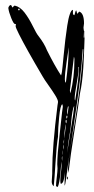

<svg xmlns="http://www.w3.org/2000/svg" viewBox="-20 -706 374 761"><path d="M224 -66Q223 -63 219.5 -21.5Q216 20 209 35Q206 34 202 32Q202 20 205 -3.5Q208 -27 208 -39Q208 -41 207.5 -46.5Q207 -52 207 -55Q207 -91 215.5 -165.5Q224 -240 226 -261Q229 -282 229 -283Q229 -287 227 -293Q219 -289 214.5 -242Q210 -195 210 -171V-165Q204 -128 200 -61.5Q196 5 193 32Q185 26 185 14Q185 9 186 -1.5Q187 -12 187 -17V-29Q187 -123 208 -289Q208 -290 209 -295Q210 -300 210 -302Q210 -310 199 -328Q188 -346 171.5 -369Q155 -392 149 -403Q83 -515 55 -571Q42 -597 42 -602Q42 -604 42.5 -607Q43 -610 43 -611H39Q34 -611 24.5 -634.5Q15 -658 13 -674Q13 -677 16 -681.5Q19 -686 22 -686H24Q25 -685 26.5 -681.5Q28 -678 29 -676Q30 -677 33 -680Q36 -683 38 -684Q60 -679 77.5 -656Q95 -633 110 -602.5Q125 -572 132 -564Q156 -533 166 -507Q198 -443 222 -407Q226 -418 228 -443Q229 -453 232.5 -488.5Q236 -524 239 -549Q242 -574 246.5 -604Q251 -634 257 -650.5Q263 -667 269 -667Q269 -664 269 -660.5Q269 -657 269 -654Q269 -651 270.5 -648.5Q272 -646 275 -646Q279 -663 282 -665Q283 -664 286 -651Q288 -653 290.5 -656Q293 -659 294 -660Q313 -654 313 -613Q313 -610 312 -605Q311 -600 311 -597Q311 -592 313 -582Q313 -578 312.5 -571.5Q312 -565 312 -562V-557H314Q315 -565 315 -584L316 -583Q316 -573 314.5 -535.5Q313 -498 312.5 -481.5Q312 -465 310 -436Q308 -407 305 -383Q302 -359 297 -336Q291 -288 275 -187.5Q259 -87 253 -33Q250 -21 249 -19Q249 -62 263.5 -145Q278 -228 280 -244Q297 -353 309 -488Q310 -494 310 -504V-511H308Q302 -408 274 -220.5Q246 -33 241 9Q239 26 236 30V23Q236 7 238 -27Q238 -25 237 -17Q236 -9 235 -4Q234 1 232.5 7.5Q231 14 228 18Q225 22 221 23Q219 18 219 9Q219 -2 221.5 -22.5Q224 -43 224 -53ZM55 -672 53 -671Q52 -670 52 -668Q52 -665 55 -665Q58 -665 58 -668Q58 -672 55 -672ZM252 -509V-519Q251 -507 244 -460.5Q237 -414 237 -391Q237 -382 241 -378Q252 -457 252 -509ZM275 -470Q275 -477 273 -481Q270 -460 265.5 -418Q261 -376 258 -355Q258 -354 257.5 -352Q257 -350 257 -349Q257 -344 259 -336Q275 -398 275 -470ZM293 -440 291 -441V-431Q291 -413 283.5 -372.5Q276 -332 276 -316Q276 -311 277 -309L278 -308Q293 -398 293 -440ZM258 -186Q250 -141 246 -100Q250 -128 258.5 -179Q267 -230 270 -251Q270 -255 272 -267.5Q274 -280 274 -286Q270 -280 267 -262.5Q264 -245 262 -220.5Q260 -196 258 -186ZM252 -285 249 -283Q246 -272 246 -260Q246 -254 247 -251Q249 -257 252 -285ZM247 -244Q247 -247 246 -248Q243 -248 243 -242Q243 -237 244 -236Q247 -238 247 -244ZM244 -225Q244 -230 243 -231Q240 -231 240 -226Q240 -221 242 -217Q244 -219 244 -225ZM241 -209V-214Q235 -190 235 -162V-157Q241 -208 241 -209ZM233 -136Q234 -143 234 -155Q232 -147 232 -144Q232 -139 233 -136ZM232 -123Q232 -125 231.5 -128.5Q231 -132 231 -134Q230 -130 230 -123Q230 -116 231 -113Q231 -115 231.5 -118.5Q232 -122 232 -123ZM229 -92V-111Q228 -107 228 -100Q228 -94 229 -92ZM227 -86H226Q226 -85 225.5 -83Q225 -81 225 -80Q225 -78 225.5 -74Q226 -70 226 -68Q227 -74 227 -86ZM249 0Q249 5 247 5Q245 5 245 0Q245 -4 247 -6Q249 -6 249 0Z"/></svg>

Font: Because We Create
Style: Regular
Weight: 400
Designer: Liz Wetzel, Aaron Williamson, Russ McMullin
Foundry: Red Hat
Version: Version 1.000